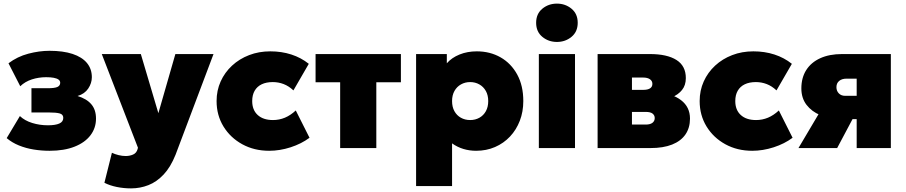

<svg xmlns="http://www.w3.org/2000/svg" viewBox="-20 -819 5010 1062"><path d="M254 15Q209.5 15 166.2 8Q123 1 84.8 -14.5Q46.5 -30 17 -55L90 -177Q117 -151.5 158.2 -138.8Q199.5 -126 245 -126Q286.5 -126 308.2 -135.8Q330 -145.5 330 -167Q330 -186 310.5 -191.5Q291 -197 249 -197H154V-331H243Q283 -331 298 -338.2Q313 -345.5 313 -361Q313 -372 303.8 -378.8Q294.5 -385.5 277 -388.8Q259.5 -392 235 -392Q194 -392 156.2 -379.8Q118.5 -367.5 92 -342L27 -469Q76 -506 136.5 -522Q197 -538 254 -538Q329 -538 381.2 -520.8Q433.5 -503.5 460.8 -470.8Q488 -438 488 -392Q488 -359 468 -329.2Q448 -299.5 409 -288Q459.5 -272.5 485.2 -242.2Q511 -212 511 -163Q511 -111 480.5 -70.8Q450 -30.5 392.5 -7.8Q335 15 254 15Z M705 223Q664.5 223 626.2 215.2Q588 207.5 557.5 192L599 26Q615.5 34 636 39Q656.5 44 675 44Q697.5 44 716.2 35.8Q735 27.5 741 6L743 -2L543 -520H759L856 -193L950 -520H1161L951 37Q923.5 105.5 885.2 146.2Q847 187 801 205Q755 223 705 223Z M1469 15Q1386 15 1320.2 -21Q1254.5 -57 1216.2 -119.2Q1178 -181.5 1178 -260Q1178 -318.5 1200.5 -368.5Q1223 -418.5 1263.5 -456Q1304 -493.5 1358 -514.2Q1412 -535 1475 -535Q1537.5 -535 1591.5 -517.5Q1645.5 -500 1688 -466L1603 -319Q1577.5 -343 1548.8 -354Q1520 -365 1489 -365Q1453 -365 1427.5 -352.8Q1402 -340.5 1388.5 -317Q1375 -293.5 1375 -260Q1375 -210.5 1405.5 -182.8Q1436 -155 1490 -155Q1524.5 -155 1555.8 -168Q1587 -181 1616 -208L1692 -57Q1647 -23.5 1587.2 -4.2Q1527.5 15 1469 15Z M1861.5 0V-364H1725.5V-520H2197.5V-364H2061.5V0Z M2281.5 210V-520H2451.5V-469Q2478.5 -500 2521.8 -517.5Q2565 -535 2617.5 -535Q2690.5 -535 2748.8 -501.8Q2807 -468.5 2840.8 -406.8Q2874.5 -345 2874.5 -260Q2874.5 -201 2855.2 -151Q2836 -101 2801 -63.8Q2766 -26.5 2718.2 -5.8Q2670.5 15 2613.5 15Q2577 15 2543.5 5Q2510 -5 2480.5 -26V210ZM2580.5 -155Q2609 -155 2631.8 -167.8Q2654.5 -180.5 2667.5 -204Q2680.5 -227.5 2680.5 -260Q2680.5 -292.5 2667.2 -316Q2654 -339.5 2631.2 -352.2Q2608.5 -365 2580.5 -365Q2552.5 -365 2529.8 -352.2Q2507 -339.5 2493.8 -316Q2480.5 -292.5 2480.5 -260Q2480.5 -227.5 2493.5 -204Q2506.5 -180.5 2529.2 -167.8Q2552 -155 2580.5 -155Z M2960.5 0V-520H3160.5V0ZM3060.5 -587Q3014 -587 2979.8 -615.2Q2945.5 -643.5 2945.5 -693Q2945.5 -742.5 2979.8 -770.8Q3014 -799 3060.5 -799Q3107 -799 3141.2 -770.8Q3175.5 -742.5 3175.5 -693Q3175.5 -643.5 3141.2 -615.2Q3107 -587 3060.5 -587Z M3285.5 0V-520H3574.5Q3670 -520 3721.8 -487.2Q3773.5 -454.5 3773.5 -387Q3773.5 -347 3752.2 -321Q3731 -295 3696.2 -280.8Q3661.5 -266.5 3620.5 -262L3617.5 -307Q3698 -302.5 3747.2 -264.8Q3796.5 -227 3796.5 -163Q3796.5 -112 3771.5 -75.5Q3746.5 -39 3697.8 -19.5Q3649 0 3577.5 0ZM3475.5 -130H3551.5Q3576.5 -130 3589 -139.8Q3601.5 -149.5 3601.5 -166Q3601.5 -181 3589.8 -190.5Q3578 -200 3551.5 -200H3459.5V-322H3538.5Q3562.5 -322 3575.5 -330.2Q3588.5 -338.5 3588.5 -355Q3588.5 -371.5 3574.8 -380.8Q3561 -390 3538.5 -390H3475.5Z M4141 15Q4058 15 3992.2 -21Q3926.5 -57 3888.2 -119.2Q3850 -181.5 3850 -260Q3850 -318.5 3872.5 -368.5Q3895 -418.5 3935.5 -456Q3976 -493.5 4030 -514.2Q4084 -535 4147 -535Q4209.5 -535 4263.5 -517.5Q4317.5 -500 4360 -466L4275 -319Q4249.5 -343 4220.8 -354Q4192 -365 4161 -365Q4125 -365 4099.5 -352.8Q4074 -340.5 4060.5 -317Q4047 -293.5 4047 -260Q4047 -210.5 4077.5 -182.8Q4108 -155 4162 -155Q4196.5 -155 4227.8 -168Q4259 -181 4288 -208L4364 -57Q4319 -23.5 4259.2 -4.2Q4199.5 15 4141 15Z M4396.5 0 4563.5 -282 4620.5 -163Q4564 -163 4516.8 -182.5Q4469.5 -202 4441 -239.2Q4412.5 -276.5 4412.5 -330Q4412.5 -389 4439.5 -431.5Q4466.5 -474 4517 -497Q4567.5 -520 4637.5 -520H4907.5V0H4718.5V-384H4662.5Q4637 -384 4621.8 -371.5Q4606.5 -359 4606.5 -337Q4606.5 -316 4619.8 -302.5Q4633 -289 4654.5 -289H4734.5V-160H4695.5L4610.5 0Z"/></svg>

Font: Geologica Roman Black
Style: Regular
Weight: 900
Designer: Sindre Bremnes, Frode Helland
Foundry: Monokrom Skriftforlag AS
Version: Version 1.010;gftools[0.9.28]